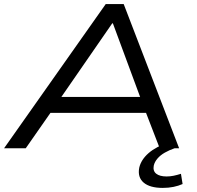

<svg xmlns="http://www.w3.org/2000/svg" viewBox="-29 -725 965 939"><path d="M-9 0 488 -705H576L847 0H752L674 -202L718 -173H178L238 -202L97 0ZM520 -611 256 -229 223 -251H697L664 -230L523 -611ZM767 194Q704 194 673.5 168Q643 142 652 95Q661 56 697.5 24Q734 -8 801 -31L825 0Q799 9 777 21.5Q755 34 741 50.5Q727 67 723 85Q718 111 735 124.5Q752 138 786 138Q803 138 820 134.5Q837 131 856 125L864 175Q844 184 819.5 189Q795 194 767 194Z"/></svg>

Font: Nunito Sans 10pt Expanded
Style: Italic
Weight: 400
Width: 7
Italic angle: -9°
Designer: Vernon Adams
Foundry: Vernon Adams
Version: Version 3.101;gftools[0.9.27]